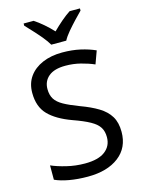

<svg xmlns="http://www.w3.org/2000/svg" viewBox="-139 -1023 826 1113"><g transform="rotate(-15 274.5 -467.0)"><path d="M502 -191Q502 -96 433 -43Q364 10 247 10Q187 10 136 1Q85 -8 51 -24V-110Q87 -94 140.5 -81Q194 -68 251 -68Q331 -68 371.5 -99Q412 -130 412 -183Q412 -218 397 -242Q382 -266 345.5 -286.5Q309 -307 244 -330Q153 -363 106.5 -411Q60 -459 60 -542Q60 -599 89 -639.5Q118 -680 169.5 -702Q221 -724 288 -724Q347 -724 396 -713Q445 -702 485 -684L457 -607Q420 -623 376.5 -634Q333 -645 286 -645Q219 -645 185 -616.5Q151 -588 151 -541Q151 -505 166 -481Q181 -457 215 -438Q249 -419 307 -397Q370 -374 413.5 -347.5Q457 -321 479.5 -284Q502 -247 502 -191ZM239 -784Q226 -807 204 -833.5Q182 -860 158 -886Q134 -912 116 -931V-944H176Q202 -927 230 -903Q258 -879 283 -852Q310 -879 338 -903Q366 -927 392 -944H454V-931Q435 -912 410.5 -886Q386 -860 363.5 -833.5Q341 -807 329 -784Z"/></g></svg>

Font: Noto Sans Tagbanwa
Style: Regular
Weight: 400
Designer: Monotype Design Team
Foundry: Monotype Imaging Inc.
Version: Version 2.001; ttfautohint (v1.8.4.7-5d5b)